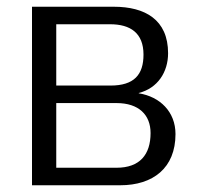

<svg xmlns="http://www.w3.org/2000/svg" viewBox="-20 -550 588 570"><path d="M75 0H337C434 0 501 -51 501 -152C501 -218 455 -263 392 -273V-274C448 -288 479 -336 479 -392C479 -492 410 -530 318 -530H75ZM147 -52V-244H326C392 -244 427 -209 427 -155C427 -91 395 -52 326 -52ZM147 -296V-478H307C367 -478 406 -452 406 -388C406 -328 378 -296 308 -296Z"/></svg>

Font: Cheyenne Sans Light
Style: Regular
Weight: 300
Designer: The Public Sans project authors (U.S. Web Design System), Libre Franklin designed by Pablo Impallari and Rodrigo Fuenzal
Foundry: The Cheyenne Sans Project Authors
Version: Version 2.007